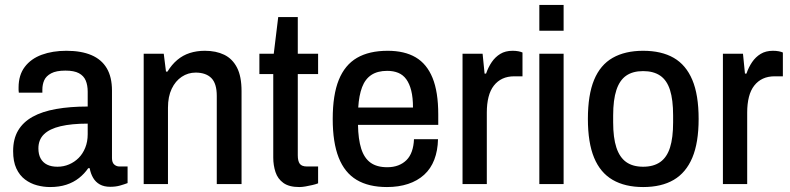

<svg xmlns="http://www.w3.org/2000/svg" viewBox="-20 -743 3187 775"><path d="M182 12Q156 12 129.5 5Q103 -2 81 -18.5Q59 -35 46 -63Q33 -91 33 -133Q33 -182 53 -216Q73 -250 111.5 -271.5Q150 -293 206.5 -303Q263 -313 334 -313V-373Q334 -399 326 -418Q318 -437 298.5 -447.5Q279 -458 244 -458Q207 -458 186.5 -447Q166 -436 158.5 -419Q151 -402 151 -381V-369H56Q55 -374 55 -379Q55 -384 55 -390Q55 -440 80 -473Q105 -506 148.5 -522Q192 -538 248 -538Q308 -538 349 -520.5Q390 -503 411 -467.5Q432 -432 432 -377V-105Q432 -87 441 -79Q450 -71 462 -71H495V-4Q482 1 464.5 6Q447 11 425 11Q400 11 383 1.5Q366 -8 356 -25Q346 -42 342 -64H336Q321 -42 299 -24.5Q277 -7 248 2.5Q219 12 182 12ZM212 -70Q237 -70 259 -79.5Q281 -89 297.5 -105.5Q314 -122 324 -146.5Q334 -171 334 -201V-244Q269 -244 224.5 -233.5Q180 -223 157.5 -201Q135 -179 135 -144Q135 -120 144 -103.5Q153 -87 170 -78.5Q187 -70 212 -70Z M560 0V-526H641L650 -454H656Q673 -482 695.5 -501Q718 -520 746 -529Q774 -538 807 -538Q852 -538 885 -522Q918 -506 936.5 -470.5Q955 -435 955 -375V0H855V-356Q855 -381 849.5 -399Q844 -417 833 -428Q822 -439 806 -444.5Q790 -450 770 -450Q739 -450 713.5 -433Q688 -416 673 -384.5Q658 -353 658 -308V0Z M1188 12Q1147 12 1124 -4.5Q1101 -21 1092 -48.5Q1083 -76 1083 -107V-444H1027V-526H1085L1103 -674H1182V-526H1264V-444H1182V-116Q1182 -93 1190 -82Q1198 -71 1219 -71H1264V-3Q1254 1 1240.5 4Q1227 7 1213.5 9.5Q1200 12 1188 12Z M1542 12Q1468 12 1419.5 -17Q1371 -46 1347 -107Q1323 -168 1323 -263Q1323 -360 1347.5 -420.5Q1372 -481 1421 -509.5Q1470 -538 1545 -538Q1613 -538 1658 -511.5Q1703 -485 1726 -428.5Q1749 -372 1749 -281V-239H1425Q1426 -181 1438 -143Q1450 -105 1475.5 -86.5Q1501 -68 1543 -68Q1568 -68 1587.5 -75.5Q1607 -83 1621 -97Q1635 -111 1642.5 -132.5Q1650 -154 1651 -181H1748Q1747 -135 1733 -98.5Q1719 -62 1692 -37.5Q1665 -13 1627 -0.5Q1589 12 1542 12ZM1426 -309H1647Q1647 -349 1640 -377Q1633 -405 1620 -423Q1607 -441 1587.5 -449Q1568 -457 1543 -457Q1504 -457 1479 -440.5Q1454 -424 1441.5 -391Q1429 -358 1426 -309Z M1847 0V-526H1928L1936 -446H1942Q1951 -472 1965 -492.5Q1979 -513 1999.5 -525.5Q2020 -538 2049 -538Q2062 -538 2072.5 -536Q2083 -534 2089 -531V-435H2056Q2029 -435 2008.5 -425.5Q1988 -416 1973.5 -397.5Q1959 -379 1952 -351.5Q1945 -324 1945 -289V0Z M2157 -619V-723H2255V-619ZM2157 0V-526H2255V0Z M2576 12Q2503 12 2453 -17Q2403 -46 2378 -106.5Q2353 -167 2353 -263Q2353 -360 2378 -420.5Q2403 -481 2453 -509.5Q2503 -538 2576 -538Q2650 -538 2699.5 -509.5Q2749 -481 2774.5 -420.5Q2800 -360 2800 -263Q2800 -167 2774.5 -106.5Q2749 -46 2699.5 -17Q2650 12 2576 12ZM2576 -70Q2618 -70 2645 -89Q2672 -108 2684.5 -147.5Q2697 -187 2697 -249V-277Q2697 -340 2684.5 -379.5Q2672 -419 2645 -437.5Q2618 -456 2576 -456Q2534 -456 2507.5 -437.5Q2481 -419 2468 -379.5Q2455 -340 2455 -277V-249Q2455 -187 2468 -147.5Q2481 -108 2507.5 -89Q2534 -70 2576 -70Z M2898 0V-526H2979L2987 -446H2993Q3002 -472 3016 -492.5Q3030 -513 3050.5 -525.5Q3071 -538 3100 -538Q3113 -538 3123.5 -536Q3134 -534 3140 -531V-435H3107Q3080 -435 3059.5 -425.5Q3039 -416 3024.5 -397.5Q3010 -379 3003 -351.5Q2996 -324 2996 -289V0Z"/></svg>

Font: Archivo SemiCondensed Medium
Style: Regular
Weight: 500
Width: 4
Designer: Hector Gatti
Foundry: Omnibus-Type
Version: Version 2.001